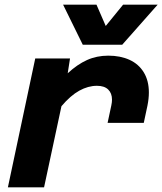

<svg xmlns="http://www.w3.org/2000/svg" viewBox="-20 -808 700 828"><path d="M463 -378Q463 -406 446.5 -422Q430 -438 398 -438Q360 -438 322 -417Q284 -396 245 -350L170 0H14L132 -556H282L272 -492Q313 -530 355 -549Q397 -568 447 -568Q499 -568 538.5 -550Q578 -532 600 -496Q622 -460 622 -409Q622 -383 616 -353L600 -278H444L460 -353Q463 -367 463 -378ZM396 -788 436 -696 511 -788H660L507 -615H337L252 -788Z"/></svg>

Font: Azeret Mono
Style: Bold Italic
Weight: 700
Italic angle: -12°
Designer: Martin Vácha
Foundry: Displaay
Version: Version 1.000; Glyphs 3.0.3, build 3074